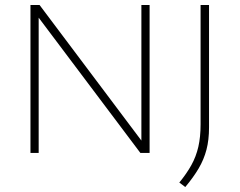

<svg xmlns="http://www.w3.org/2000/svg" viewBox="-20 -615 963 772"><path d="M102.5 0V-595H139L560 -34.5H548.5V-595H581.5V0H544.5L123 -560.5H135.5V0ZM725 137 701 119Q730.5 83 749.5 48.8Q768.5 14.5 777.5 -24.8Q786.5 -64 786.5 -115V-595H820.5V-103Q820.5 -52.5 810.2 -13.2Q800 26 779 61.8Q758 97.5 725 137Z"/></svg>

Font: Encode Sans SC SemiExpanded Thin
Style: Regular
Weight: 250
Width: 6
Designer: Multiple Designers
Foundry: Impallari Type
Version: Version 3.002